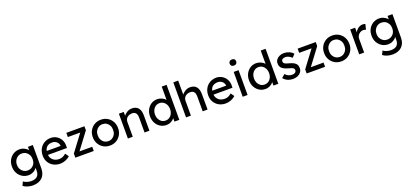

<svg xmlns="http://www.w3.org/2000/svg" viewBox="52 -2177 8147 3814"><g transform="rotate(-20 4125.5 -270.5)"><path d="M307 230Q251 230 195.5 212.5Q140 195 106 167L144 87Q174 110 218.5 124Q263 138 307 138Q474 138 474 -20V-83Q460 -58 432.5 -37Q405 -16 370.5 -3Q336 10 300 10Q225 10 166.5 -25.5Q108 -61 74 -122.5Q40 -184 40 -263Q40 -342 73.5 -403.5Q107 -465 165.5 -500.5Q224 -536 297 -536Q352 -536 400 -511Q448 -486 474 -454V-525H577V-32Q577 93 505 161.5Q433 230 307 230ZM311 -85Q360 -85 398 -108Q436 -131 457 -171Q478 -211 478 -263Q478 -315 456.5 -355.5Q435 -396 397.5 -419Q360 -442 311 -442Q263 -442 225.5 -418.5Q188 -395 166.5 -354.5Q145 -314 145 -263Q145 -212 166.5 -171.5Q188 -131 225.5 -108Q263 -85 311 -85Z M966 10Q885 10 822.5 -24.5Q760 -59 724.5 -119Q689 -179 689 -257Q689 -340 723.5 -402.5Q758 -465 818.5 -500.5Q879 -536 957 -537Q1025 -536 1079.5 -503Q1134 -470 1165.5 -413Q1197 -356 1195 -282L1194 -238H792Q801 -167 850.5 -125.5Q900 -84 976 -84Q1015 -84 1048.5 -97Q1082 -110 1121 -144L1173 -71Q1136 -35 1079 -12.5Q1022 10 966 10ZM957 -442Q822 -442 796 -320H1090V-327Q1087 -360 1068 -386Q1049 -412 1020 -427Q991 -442 957 -442Z M1285 0V-86L1547 -436H1285V-525H1668V-441L1405 -89H1674V0Z M2017 10Q1940 10 1879.5 -25.5Q1819 -61 1784 -122.5Q1749 -184 1749 -263Q1749 -342 1784 -403.5Q1819 -465 1879.5 -500.5Q1940 -536 2017 -536Q2093 -536 2153.5 -500.5Q2214 -465 2249 -403.5Q2284 -342 2284 -263Q2284 -184 2249 -122.5Q2214 -61 2153.5 -25.5Q2093 10 2017 10ZM2017 -84Q2064 -84 2101 -107.5Q2138 -131 2159 -171.5Q2180 -212 2179 -263Q2180 -315 2159 -355.5Q2138 -396 2101 -419Q2064 -442 2017 -442Q1970 -442 1932.5 -418.5Q1895 -395 1874 -354.5Q1853 -314 1854 -263Q1853 -212 1874 -171.5Q1895 -131 1932.5 -107.5Q1970 -84 2017 -84Z M2396 0V-525H2499V-443Q2525 -482 2572.5 -509Q2620 -536 2671 -536Q2851 -536 2851 -320V0H2748V-313Q2748 -448 2637 -442Q2598 -442 2566.5 -425.5Q2535 -409 2517 -381Q2499 -353 2499 -318V0Z M3210 10Q3138 10 3081.5 -25.5Q3025 -61 2992 -122.5Q2959 -184 2959 -263Q2959 -342 2991.5 -403.5Q3024 -465 3080 -500.5Q3136 -536 3207 -536Q3259 -536 3305.5 -514Q3352 -492 3380 -460V-740H3483V0H3380V-72Q3356 -38 3309 -14Q3262 10 3210 10ZM3224 -79Q3271 -79 3307 -103Q3343 -127 3363.5 -168.5Q3384 -210 3384 -263Q3384 -316 3363.5 -357.5Q3343 -399 3307 -423Q3271 -447 3224 -447Q3177 -447 3141 -423Q3105 -399 3084.5 -357.5Q3064 -316 3064 -263Q3064 -210 3084.5 -168.5Q3105 -127 3141 -103Q3177 -79 3224 -79Z M3625 0V-740H3728V-443Q3754 -482 3801.5 -509Q3849 -536 3900 -536Q4080 -536 4080 -320V0H3977V-313Q3977 -448 3866 -442Q3827 -442 3795.5 -425.5Q3764 -409 3746 -381Q3728 -353 3728 -318V0Z M4465 10Q4384 10 4321.5 -24.5Q4259 -59 4223.5 -119Q4188 -179 4188 -257Q4188 -340 4222.5 -402.5Q4257 -465 4317.5 -500.5Q4378 -536 4456 -537Q4524 -536 4578.5 -503Q4633 -470 4664.5 -413Q4696 -356 4694 -282L4693 -238H4291Q4300 -167 4349.5 -125.5Q4399 -84 4475 -84Q4514 -84 4547.5 -97Q4581 -110 4620 -144L4672 -71Q4635 -35 4578 -12.5Q4521 10 4465 10ZM4456 -442Q4321 -442 4295 -320H4589V-327Q4586 -360 4567 -386Q4548 -412 4519 -427Q4490 -442 4456 -442Z M4873 -641Q4840 -641 4822 -658Q4804 -675 4804 -706Q4804 -735 4822.5 -753Q4841 -771 4873 -771Q4906 -771 4924 -754Q4942 -737 4942 -706Q4942 -677 4923.5 -659Q4905 -641 4873 -641ZM4823 0V-525H4926V0Z M5303 10Q5231 10 5174.5 -25.5Q5118 -61 5085 -122.5Q5052 -184 5052 -263Q5052 -342 5084.5 -403.5Q5117 -465 5173 -500.5Q5229 -536 5300 -536Q5352 -536 5398.5 -514Q5445 -492 5473 -460V-740H5576V0H5473V-72Q5449 -38 5402 -14Q5355 10 5303 10ZM5317 -79Q5364 -79 5400 -103Q5436 -127 5456.5 -168.5Q5477 -210 5477 -263Q5477 -316 5456.5 -357.5Q5436 -399 5400 -423Q5364 -447 5317 -447Q5270 -447 5234 -423Q5198 -399 5177.5 -357.5Q5157 -316 5157 -263Q5157 -210 5177.5 -168.5Q5198 -127 5234 -103Q5270 -79 5317 -79Z M5893 10Q5827 10 5774 -13Q5721 -36 5686 -81L5756 -141Q5786 -106 5821.5 -90.5Q5857 -75 5902 -75Q5939 -75 5962.5 -93Q5986 -111 5986 -142Q5986 -168 5967 -184Q5948 -199 5880 -217Q5822 -232 5785 -251Q5748 -270 5728 -294Q5699 -330 5699 -385Q5699 -429 5724 -463Q5749 -497 5791.5 -516.5Q5834 -536 5887 -536Q5943 -536 5995.5 -513.5Q6048 -491 6080 -452L6021 -387Q5992 -416 5956.5 -433.5Q5921 -451 5892 -451Q5849 -451 5825.5 -435Q5802 -419 5802 -388Q5803 -361 5824 -344Q5845 -327 5913 -310Q5963 -297 5995.5 -281.5Q6028 -266 6047 -246Q6067 -227 6075 -202Q6083 -177 6083 -146Q6083 -101 6057.5 -65.5Q6032 -30 5989 -10Q5946 10 5893 10Z M6175 0V-86L6437 -436H6175V-525H6558V-441L6295 -89H6564V0Z M6907 10Q6830 10 6769.5 -25.5Q6709 -61 6674 -122.5Q6639 -184 6639 -263Q6639 -342 6674 -403.5Q6709 -465 6769.5 -500.5Q6830 -536 6907 -536Q6983 -536 7043.5 -500.5Q7104 -465 7139 -403.5Q7174 -342 7174 -263Q7174 -184 7139 -122.5Q7104 -61 7043.5 -25.5Q6983 10 6907 10ZM6907 -84Q6954 -84 6991 -107.5Q7028 -131 7049 -171.5Q7070 -212 7069 -263Q7070 -315 7049 -355.5Q7028 -396 6991 -419Q6954 -442 6907 -442Q6860 -442 6822.5 -418.5Q6785 -395 6764 -354.5Q6743 -314 6744 -263Q6743 -212 6764 -171.5Q6785 -131 6822.5 -107.5Q6860 -84 6907 -84Z M7286 0V-525H7390V-426Q7413 -473 7457 -504.5Q7501 -536 7550 -536Q7567 -536 7582.5 -533Q7598 -530 7607 -526L7580 -414Q7568 -419 7553.5 -422.5Q7539 -426 7525 -426Q7489 -426 7458.5 -408Q7428 -390 7409 -359Q7390 -328 7390 -290V0Z M7909 230Q7853 230 7797.5 212.5Q7742 195 7708 167L7746 87Q7776 110 7820.5 124Q7865 138 7909 138Q8076 138 8076 -20V-83Q8062 -58 8034.5 -37Q8007 -16 7972.5 -3Q7938 10 7902 10Q7827 10 7768.5 -25.5Q7710 -61 7676 -122.5Q7642 -184 7642 -263Q7642 -342 7675.5 -403.5Q7709 -465 7767.5 -500.5Q7826 -536 7899 -536Q7954 -536 8002 -511Q8050 -486 8076 -454V-525H8179V-32Q8179 93 8107 161.5Q8035 230 7909 230ZM7913 -85Q7962 -85 8000 -108Q8038 -131 8059 -171Q8080 -211 8080 -263Q8080 -315 8058.5 -355.5Q8037 -396 7999.5 -419Q7962 -442 7913 -442Q7865 -442 7827.5 -418.5Q7790 -395 7768.5 -354.5Q7747 -314 7747 -263Q7747 -212 7768.5 -171.5Q7790 -131 7827.5 -108Q7865 -85 7913 -85Z"/></g></svg>

Font: Lexend
Style: Regular
Weight: 400
Designer: Bonnie Shaver-Troup, Thomas Jockin
Foundry: Lexend
Version: Version 1.007; ttfautohint (v1.8.3)